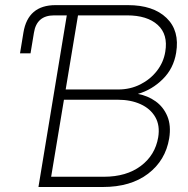

<svg xmlns="http://www.w3.org/2000/svg" viewBox="-20 -748 753 768"><path d="M60.1 -534.7 73.7 -617.7Q91.8 -727.5 202.1 -727.5H491.7Q592.8 -727.5 646 -676.3Q699.2 -625 684.6 -537.1Q674.3 -474.1 631.1 -431.4Q587.9 -388.7 532.2 -372.6V-372.1Q570.8 -365.2 602.3 -342.8Q633.8 -320.3 649.4 -283Q665 -245.6 656.7 -194.3Q642.1 -106.4 572.5 -53.2Q502.9 0 391.1 0H133.8L253.9 -727.5L247.1 -686.5H196.3Q126.5 -686.5 115.7 -616.7L102.1 -534.7ZM184.6 -41H395.5Q485.4 -41 543 -84Q600.6 -127 612.8 -198.7Q620.6 -246.1 601.1 -279.8Q581.5 -313.5 542.2 -331.3Q502.9 -349.1 450.7 -349.1H235.8ZM242.7 -390.1H453.1Q501 -390.1 541.3 -410.4Q581.5 -430.7 607.9 -464.8Q634.3 -499 641.1 -541Q652.8 -610.4 610.8 -648.4Q568.8 -686.5 488.3 -686.5H292Z"/></svg>

Font: Inter Display ExtraLight
Style: Italic
Weight: 200
Italic angle: -9.39999°
Designer: Rasmus Andersson
Foundry: rsms
Version: Version 4.000;git-a52131595